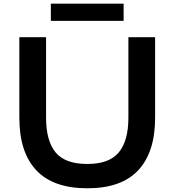

<svg xmlns="http://www.w3.org/2000/svg" viewBox="-20 -1012 947 1042"><path d="M821.8 -810.1V-373Q821.8 -186.5 730.5 -88.4Q639.2 9.8 454.1 9.8Q268.6 9.8 176.8 -88.1Q85 -186 85 -373V-810.1H230V-374Q230 -247.1 282 -184.6Q334 -122.1 454.1 -122.1Q572.3 -122.1 624.5 -184.8Q676.8 -247.6 676.8 -374V-810.1ZM650.9 -992.2V-898.9H255.9V-992.2Z"/></svg>

Font: Sinkin Sans 600 SemiBold
Style: Regular
Weight: 600
Designer: Keith Bates
Foundry: K-Type
Version: Sinkin Sans (version 1.0)  by Keith Bates   •   © 2014   www